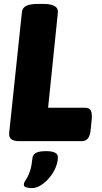

<svg xmlns="http://www.w3.org/2000/svg" viewBox="-20 -722 524 982"><path d="M80 0Q50 0 37.5 -10Q25 -20 27 -43L92 -659Q94 -682 114 -692Q134 -702 176 -702H201Q280 -702 276 -658L226 -171H415Q436 -171 444 -157Q452 -143 449 -111L444 -60Q441 -29 430 -14.5Q419 0 398 0ZM144 240Q128 240 115 236.5Q102 233 102 222Q102 214 107 206Q112 198 119.5 185.5Q127 173 134.5 149.5Q142 126 146 86Q148 69 164 60Q180 51 216 51Q276 51 276 82Q276 108 264 136Q252 164 232 187.5Q212 211 189 225.5Q166 240 144 240Z"/></svg>

Font: Asap Black
Style: Italic
Weight: 900
Italic angle: -6°
Designer: Pablo Cosgaya
Foundry: Omnibus-Type
Version: Version 3.001